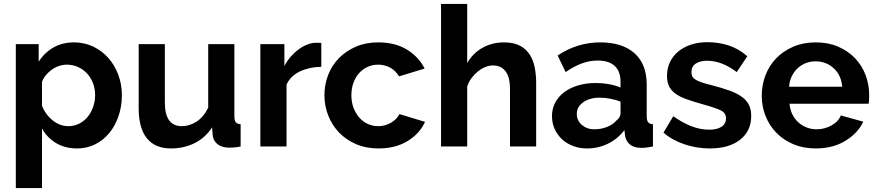

<svg xmlns="http://www.w3.org/2000/svg" viewBox="-20 -750 4491 983"><path d="M375 10Q313 10 267 -17.5Q221 -45 195 -92V213H61V-524H178V-434Q207 -480 253 -506.5Q299 -533 359 -533Q412 -533 457 -511.5Q502 -490 534.5 -453.5Q567 -417 585.5 -367.5Q604 -318 604 -263Q604 -206 587 -156Q570 -106 539.5 -69Q509 -32 467 -11Q425 10 375 10ZM330 -104Q360 -104 385.5 -117Q411 -130 429 -152Q447 -174 457 -203Q467 -232 467 -263Q467 -296 456 -324.5Q445 -353 425.5 -374Q406 -395 379.5 -407Q353 -419 322 -419Q303 -419 283 -412.5Q263 -406 246 -394Q229 -382 215.5 -366Q202 -350 195 -331V-208Q213 -163 250 -133.5Q287 -104 330 -104Z M855 10Q774 10 732 -42Q690 -94 690 -196V-524H824V-225Q824 -104 911 -104Q950 -104 986.5 -127.5Q1023 -151 1046 -199V-524H1180V-154Q1180 -133 1187.5 -124Q1195 -115 1212 -114V0Q1192 4 1178.5 5Q1165 6 1154 6Q1118 6 1095.5 -10.5Q1073 -27 1069 -56L1066 -98Q1031 -44 976 -17Q921 10 855 10Z M1625 -408Q1564 -407 1516 -384.5Q1468 -362 1447 -317V0H1313V-524H1436V-412Q1450 -439 1469 -460.5Q1488 -482 1510 -498Q1532 -514 1554.5 -522.5Q1577 -531 1598 -531Q1609 -531 1614.5 -531Q1620 -531 1625 -530Z M1641 -262Q1641 -317 1660 -366Q1679 -415 1715 -452Q1751 -489 1802 -511Q1853 -533 1917 -533Q2003 -533 2063.5 -496Q2124 -459 2154 -399L2023 -359Q2006 -388 1978 -403.5Q1950 -419 1916 -419Q1887 -419 1862 -407.5Q1837 -396 1818.5 -375.5Q1800 -355 1789.5 -326Q1779 -297 1779 -262Q1779 -227 1790 -198Q1801 -169 1819.5 -148Q1838 -127 1863 -115.5Q1888 -104 1916 -104Q1952 -104 1982.5 -122Q2013 -140 2025 -166L2156 -126Q2129 -66 2067 -28Q2005 10 1918 10Q1854 10 1803 -12Q1752 -34 1716 -71.5Q1680 -109 1660.5 -158.5Q1641 -208 1641 -262Z M2725 0H2591V-294Q2591 -356 2568 -385.5Q2545 -415 2503 -415Q2485 -415 2465 -407Q2445 -399 2427 -384.5Q2409 -370 2394 -350Q2379 -330 2372 -306V0H2238V-730H2372V-427Q2401 -478 2450.5 -505.5Q2500 -533 2560 -533Q2611 -533 2643 -515.5Q2675 -498 2693 -469Q2711 -440 2718 -403Q2725 -366 2725 -327Z M2985 10Q2947 10 2914 -2.5Q2881 -15 2857 -37.5Q2833 -60 2819.5 -90Q2806 -120 2806 -156Q2806 -193 2822.5 -224.5Q2839 -256 2868.5 -278Q2898 -300 2939 -312.5Q2980 -325 3029 -325Q3064 -325 3097.5 -319Q3131 -313 3157 -302V-332Q3157 -384 3127.5 -412Q3098 -440 3040 -440Q2998 -440 2958 -425Q2918 -410 2876 -381L2835 -466Q2936 -533 3053 -533Q3166 -533 3228.5 -477.5Q3291 -422 3291 -317V-154Q3291 -133 3298.5 -124Q3306 -115 3323 -114V0Q3289 7 3264 7Q3226 7 3205.5 -10Q3185 -27 3180 -55L3177 -84Q3142 -38 3092 -14Q3042 10 2985 10ZM3023 -88Q3057 -88 3087.5 -100Q3118 -112 3135 -132Q3157 -149 3157 -170V-230Q3133 -239 3105 -244.5Q3077 -250 3051 -250Q2999 -250 2966 -226.5Q2933 -203 2933 -167Q2933 -133 2959 -110.5Q2985 -88 3023 -88Z M3614 10Q3548 10 3485 -11Q3422 -32 3377 -71L3427 -155Q3475 -121 3520.5 -103.5Q3566 -86 3611 -86Q3651 -86 3674 -101Q3697 -116 3697 -144Q3697 -172 3670 -185Q3643 -198 3582 -215Q3531 -229 3495 -242Q3459 -255 3437 -271.5Q3415 -288 3405 -309.5Q3395 -331 3395 -361Q3395 -401 3410.5 -433Q3426 -465 3454 -487.5Q3482 -510 3519.5 -522Q3557 -534 3601 -534Q3660 -534 3711.5 -517Q3763 -500 3806 -462L3752 -381Q3712 -411 3674.5 -425Q3637 -439 3600 -439Q3566 -439 3543 -425Q3520 -411 3520 -380Q3520 -366 3525.5 -357Q3531 -348 3543 -341Q3555 -334 3574.5 -327.5Q3594 -321 3623 -314Q3677 -300 3715.5 -286Q3754 -272 3778.5 -254Q3803 -236 3814.5 -212.5Q3826 -189 3826 -156Q3826 -79 3769 -34.5Q3712 10 3614 10Z M4156 10Q4093 10 4042 -11.5Q3991 -33 3955 -70Q3919 -107 3899.5 -156Q3880 -205 3880 -259Q3880 -315 3899 -364.5Q3918 -414 3954 -451.5Q3990 -489 4041.5 -511Q4093 -533 4157 -533Q4221 -533 4271.5 -511Q4322 -489 4357.5 -452Q4393 -415 4411.5 -366Q4430 -317 4430 -264Q4430 -251 4429.5 -239Q4429 -227 4427 -219H4022Q4025 -188 4037 -164Q4049 -140 4068 -123Q4087 -106 4111 -97Q4135 -88 4161 -88Q4201 -88 4236.5 -107.5Q4272 -127 4285 -159L4400 -127Q4371 -67 4307.5 -28.5Q4244 10 4156 10ZM4292 -306Q4287 -365 4248.5 -400.5Q4210 -436 4155 -436Q4128 -436 4104.5 -426.5Q4081 -417 4063 -400Q4045 -383 4033.5 -359Q4022 -335 4020 -306Z"/></svg>

Font: PTCRaleway
Style: Bold
Weight: 700
Designer: Matt McInerney, Pablo Impallari, Rodrigo Fuenzalida
Foundry: Matt McInerney, Pablo Impallari, Rodrigo Fuenzalida
Version: Version 3.000g; ttfautohint (v1.5) -l 8 -r 28 -G 28 -x 14 -D